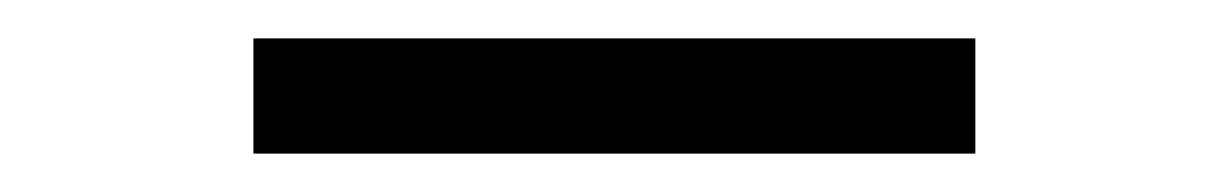

<svg xmlns="http://www.w3.org/2000/svg" viewBox="-20 -450 640 100"><path d="M112 -370V-430H488V-370Z"/></svg>

Font: Victor Mono Thin Light
Style: Regular
Weight: 300
Monospace: yes
Version: Version 1.561;gftools[0.9.30]